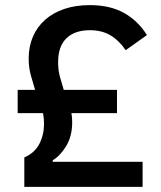

<svg xmlns="http://www.w3.org/2000/svg" viewBox="-20 -730 629 750"><path d="M75 0V-115Q116 -133 134 -168.5Q152 -204 152 -246Q152 -257 151 -267.5Q150 -278 148 -288H49V-379H117Q108 -408 100 -437.5Q92 -467 92 -502Q92 -548 108.5 -586.5Q125 -625 156 -652.5Q187 -680 231 -695Q275 -710 331 -710Q409 -710 463.5 -680Q518 -650 554 -593L471 -534Q445 -572 411.5 -592Q378 -612 331 -612Q272 -612 239.5 -580.5Q207 -549 207 -487Q207 -456 214 -430.5Q221 -405 229 -379H437V-288H259Q262 -271 262 -253Q262 -198 238.5 -159.5Q215 -121 186 -104V-98H537V0Z"/></svg>

Font: IBM Plex Sans Thai Medium
Style: Regular
Weight: 500
Designer: Mike Abbink, Paul van der Laan, Pieter van Rosmalen, Ben Mitchell, Mark Frömberg
Foundry: Bold Monday
Version: Version 1.1